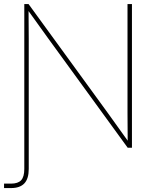

<svg xmlns="http://www.w3.org/2000/svg" viewBox="-41 -748 769 972"><path d="M82 -727.5H103.5L505.4 -175.3Q560.1 -99.6 614.3 -23.4H605.5Q605.5 -74.2 605 -99.6Q605 -137.7 604.5 -175.3V-727.5H627V0H605.5L204.6 -551.3Q177.2 -589.4 149.9 -627.4Q122.6 -665.5 95.2 -703.6H103.5Q104 -665.5 104 -627.4Q104.5 -602.1 104.5 -551.3V0H82ZM14.6 181.6Q50.3 181.6 66.2 164.3Q82 147 82 107.4V-62.5H104.5V107.4Q104.5 156.7 82.3 180.4Q60.1 204.1 14.6 204.1H-20.5V181.6Z"/></svg>

Font: Intratopia Thin
Style: Regular
Weight: 100
Designer: Rasmus Andersson
Foundry: rsms
Version: Version 3.000;Glyphs 3.2.3 (3260)